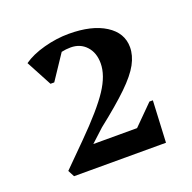

<svg xmlns="http://www.w3.org/2000/svg" viewBox="-78 -855 527 528"><g transform="rotate(-20 185.0 -590.5)"><path d="M54 -404 44 -423 110 -489Q175 -554 202 -595Q229 -636 229 -671Q229 -702 211.5 -721Q194 -740 166 -740Q152 -740 139 -737L91 -665H80L40 -740Q64 -757 101 -767Q138 -777 174 -777Q241 -777 280.5 -752Q320 -727 320 -685Q320 -661 306.5 -636Q293 -611 260.5 -579.5Q228 -548 172 -504L134 -469H262L319 -526H329L323 -404Z"/></g></svg>

Font: Platypi Medium
Style: Regular
Weight: 500
Designer: David Sargent
Foundry: Bolt Cutter Type
Version: Version 1.200; ttfautohint (v1.8.4.7-5d5b)